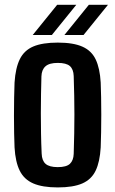

<svg xmlns="http://www.w3.org/2000/svg" viewBox="-20 -790 491 818"><path d="M226 8.5Q161 8.5 121.8 -8.5Q82.5 -25.5 64 -63Q45.5 -100.5 42 -162Q41 -187 40.2 -222.2Q39.5 -257.5 39.5 -297Q39.5 -336.5 40.2 -373.5Q41 -410.5 42 -438.5Q46 -500.5 64.5 -538Q83 -575.5 122 -592Q161 -608.5 226 -608.5Q292.5 -608.5 331.2 -591.2Q370 -574 387.8 -536.5Q405.5 -499 409 -438.5Q410 -412 410.8 -376.2Q411.5 -340.5 411.5 -301.8Q411.5 -263 410.8 -226.5Q410 -190 409 -162Q405.5 -100.5 387.5 -63Q369.5 -25.5 330.8 -8.5Q292 8.5 226 8.5ZM226 -78Q263 -78 278 -92.2Q293 -106.5 294 -134.5Q295.5 -179.5 296.2 -220.8Q297 -262 297 -301.8Q297 -341.5 296.2 -382Q295.5 -422.5 294 -466Q293 -495 277.8 -508.5Q262.5 -522 226 -522Q190 -522 173.8 -507.5Q157.5 -493 156.5 -465Q155.5 -430 154.8 -390Q154 -350 154 -307.5Q154 -265 154.8 -221.8Q155.5 -178.5 157.5 -135.5Q158.5 -106 174.2 -92Q190 -78 226 -78ZM119.5 -641 223.5 -769.5H305L201 -641ZM254.5 -641 358.5 -769.5H440L336 -641Z"/></svg>

Font: Big Shoulders Text Thin
Style: Bold
Weight: 700
Version: Version 2.002